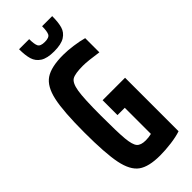

<svg xmlns="http://www.w3.org/2000/svg" viewBox="-280 -916 967 967"><g transform="rotate(-45 203.5 -432.5)"><path d="M32 -344Q32 -493 48 -566.5Q64 -640 105.5 -668Q147 -696 232 -696Q264 -696 303.5 -690.5Q343 -685 371 -677V-576Q298 -587 265 -587Q209 -587 188 -575Q167 -563 159 -515Q151 -467 151 -344Q151 -227 155.5 -178.5Q160 -130 174 -113.5Q188 -97 223 -97Q244 -97 264 -102V-288H212V-394H372V-13Q343 -3 300.5 2.5Q258 8 220 8Q140 8 101 -20Q62 -48 47 -121.5Q32 -195 32 -344ZM96 -873H168Q168 -837 175.5 -822Q183 -807 214 -807Q245 -807 252.5 -822Q260 -837 260 -873H332Q332 -829 324 -801Q316 -773 290 -756.5Q264 -740 214 -740Q164 -740 138.5 -756.5Q113 -773 104.5 -801Q96 -829 96 -873Z"/></g></svg>

Font: Saira ExtraCondensed
Style: Bold
Weight: 700
Width: 2
Designer: Hector Gatti with collaboration of the Omnibus-Type team
Foundry: Omnibus-Type
Version: Version 0.072; ttfautohint (v1.8)